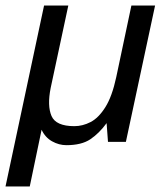

<svg xmlns="http://www.w3.org/2000/svg" viewBox="-46 -515 609 697"><path d="M-26 162 114 -495H202L138 -196Q125 -131 141 -94Q157 -57 224 -57Q254 -57 283 -72Q312 -87 336.5 -126Q361 -165 376 -235L431 -495H517L411 0H346L341 -68Q314 -31 282 -9.5Q250 12 195 12Q168 12 143 -2Q118 -16 105 -44L62 162Z"/></svg>

Font: Atkinson Hyperlegible
Style: Italic
Weight: 400
Italic angle: -12°
Designer: Elliott Scott, Megan Eiswerth, Linus Boman, Theodore Petrosky
Foundry: Braille Institute
Version: Version 1.006; ttfautohint (v1.8.3)